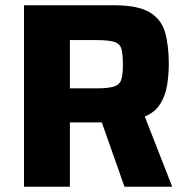

<svg xmlns="http://www.w3.org/2000/svg" viewBox="-20 -708 712 728"><path d="M71 0V-688H412Q502 -688 546.5 -662Q591 -636 605.5 -586.5Q620 -537 620 -466Q620 -427 614 -387.5Q608 -348 588.5 -315.5Q569 -283 529 -266L633 0H452L366 -244Q363 -244 357 -244H245V0ZM245 -373H345Q391 -373 412.5 -380Q434 -387 440 -406.5Q446 -426 446 -464Q446 -502 440.5 -522Q435 -542 414 -549Q393 -556 345 -556H245Z"/></svg>

Font: Saira
Style: Bold
Weight: 700
Designer: Hector Gatti with collaboration of the Omnibus-Type team
Foundry: Omnibus-Type
Version: Version 1.100; ttfautohint (v1.8.3)